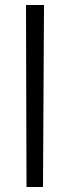

<svg xmlns="http://www.w3.org/2000/svg" viewBox="-20 -748 279 768"><path d="M86 0H152L156 -728H84Z"/></svg>

Font: Wafeq
Style: Regular
Weight: 400
Designer: Rasmus Andersson & Azza Alameddine
Foundry: Google & TypeTogether
Version: Version 3.000;FEAKit 1.0